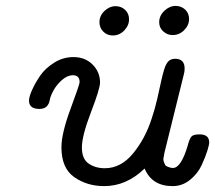

<svg xmlns="http://www.w3.org/2000/svg" viewBox="-20 -631 735 656"><path d="M79.1 -287.1Q79.1 -300.3 89.6 -323.7Q100.1 -347.2 117.4 -372.6Q134.8 -397.9 165.3 -417Q195.8 -436 231 -436Q271 -436 296.4 -410.4Q321.8 -384.8 321.8 -349.1Q321.8 -328.1 290.8 -247.6Q259.8 -167 259.8 -127Q259.8 -87.9 283 -72Q306.2 -56.2 337.9 -56.2Q393.1 -56.2 434.6 -106.7Q476.1 -157.2 498 -225.1Q509.3 -258.3 517.6 -294.7Q525.9 -331.1 530.5 -353Q535.2 -375 541 -394Q546.9 -413.1 555.4 -421.6Q564 -430.2 578.1 -430.2Q611.3 -430.2 610.8 -396Q610.8 -386.2 607.9 -376L542 -109.9Q538.1 -89.8 538.1 -87.9Q538.1 -78.1 545.9 -64.9Q560.1 -57.1 570.8 -57.1Q598.6 -57.1 621.1 -132.8Q627 -155.8 633.5 -163.8Q640.1 -171.9 661.1 -171.9H662.1Q695.3 -171.9 694.8 -143.1Q694.8 -137.2 688.5 -116.2Q682.1 -95.2 668.9 -66.7Q655.8 -38.1 629.4 -16.6Q603 4.9 569.8 4.9Q499 4.9 474.1 -55.2Q412.1 4.9 335.9 4.9Q277.8 4.9 233.9 -25.6Q189.9 -56.2 189.9 -127.9Q189.9 -174.8 220.9 -258.8Q252 -342.8 252 -350.1Q252 -374 229 -374Q210.9 -374 191.9 -357.9Q172.9 -340.8 162.4 -321.3Q151.9 -301.8 149.9 -288.8Q147.9 -275.9 139.4 -267.3Q130.9 -258.8 113.8 -258.8Q79.1 -259.3 79.1 -287.1ZM319.8 -555.2Q319.8 -577.1 336.9 -593.5Q354 -609.9 375 -609.9Q394 -609.9 407.5 -597.4Q420.9 -585 420.9 -564.9Q420.9 -543.9 404.5 -526.9Q388.2 -509.8 365.2 -509.8Q346.2 -509.8 333 -522.9Q319.8 -536.1 319.8 -555.2ZM523.9 -555.2Q523.9 -577.1 541.5 -594Q559.1 -610.8 580.1 -610.8Q599.1 -610.8 612.5 -598.4Q626 -585.9 626 -565.9Q626 -544.9 609.4 -528.1Q592.8 -511.2 569.8 -511.2Q551.8 -511.2 537.8 -523.7Q523.9 -536.1 523.9 -555.2Z"/></svg>

Font: CMU Typewriter Text Variable Width
Style: Italic
Weight: 500
Italic angle: -14.04°
Version: Version 0.7.0